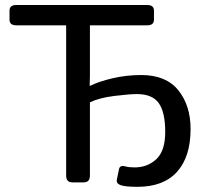

<svg xmlns="http://www.w3.org/2000/svg" viewBox="-20 -720 824 758"><path d="M44.4 -620.1Q17.6 -620.1 17.6 -642.1V-678.2Q17.6 -700.2 44.4 -700.2H561Q587.9 -700.2 587.9 -678.2V-642.1Q587.9 -620.1 561 -620.1H335V-420.4Q335 -400.9 334 -381.3H335.9Q370.6 -398.4 424.8 -411.1Q479 -423.8 537.6 -423.8Q635.7 -423.8 684.1 -363.5Q732.4 -303.2 732.4 -210.9Q732.4 -101.1 679 -41.7Q625.5 17.6 522.5 17.6Q476.6 17.6 457 11.2Q438 4.9 441.4 -11.2L449.7 -51.8Q453.1 -69.3 475.1 -63Q488.8 -59.1 511.2 -59.1Q562.5 -59.1 597.4 -91.8Q632.3 -124.5 632.3 -199.2Q632.3 -276.9 606.9 -312.7Q581.5 -348.6 520.5 -348.6Q491.7 -348.6 431.9 -341.3Q372.1 -334 335 -315.9V-26.9Q335 0 310.5 0H265.6Q241.2 0 241.2 -26.9V-620.1Z"/></svg>

Font: Istok
Style: Regular
Weight: 500
Designer: Andrey V. Panov
Foundry: Andrey V. Panov
Version: Version 1.0.3